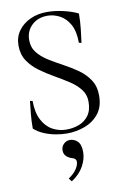

<svg xmlns="http://www.w3.org/2000/svg" viewBox="-106 -770 737 1121"><g transform="rotate(-10 262.5 -209.5)"><path d="M248 -13Q289 -13 324 -26.5Q359 -40 381 -70.5Q403 -101 403 -152Q403 -194 378 -225.5Q353 -257 313.5 -282.5Q274 -308 230 -333Q186 -358 146.5 -387Q107 -416 82 -454Q57 -492 57 -544Q57 -594 83.5 -631Q110 -668 154.5 -688.5Q199 -709 253 -709Q302 -709 352.5 -697Q403 -685 437 -668Q437 -621 432 -577Q427 -533 422 -496L407 -500Q407 -569 383.5 -610Q360 -651 324.5 -669Q289 -687 254 -687Q196 -687 160 -652.5Q124 -618 124 -565Q124 -521 149 -490Q174 -459 213.5 -434.5Q253 -410 297 -386.5Q341 -363 380.5 -335Q420 -307 445 -268.5Q470 -230 470 -176Q470 -110 437.5 -69Q405 -28 354 -9Q303 10 247 10Q216 10 180.5 3.5Q145 -3 112 -17Q79 -31 55 -53Q55 -100 59 -139Q63 -178 67 -215L82 -212Q82 -144 105 -99.5Q128 -55 166 -34Q204 -13 248 -13ZM226 290 211 271Q244 249 259.5 225Q275 201 275 182Q275 163 252 157Q233 152 218.5 138.5Q204 125 204 103Q204 80 220 65Q236 50 256 50Q282 50 301.5 69Q321 88 321 133Q321 174 297.5 216.5Q274 259 226 290Z"/></g></svg>

Font: Gilda Display
Style: Regular
Weight: 400
Designer: Eduardo Rodriguez Tunni
Foundry: Eduardo Rodriguez Tunni
Version: Version 1.002; ttfautohint (v1.8.4.7-5d5b);gftools[0.9.22]